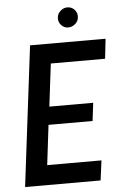

<svg xmlns="http://www.w3.org/2000/svg" viewBox="-59 -913 607 955"><g transform="rotate(-5 245.0 -436.0)"><path d="M404 0H27L113 -700H490L479 -601H208L182 -388H401L390 -298H170L146 -99H417ZM310 -772Q289 -772 274.5 -788.5Q260 -805 263 -828Q265 -845 280 -858.5Q295 -872 314 -872Q336 -872 350.5 -855.5Q365 -839 362 -817Q360 -798 344.5 -785Q329 -772 310 -772Z"/></g></svg>

Font: Kulim Park SemiBold
Style: Italic
Weight: 600
Italic angle: -8°
Designer: Noponies / Dale Sattler
Foundry: Noponies
Version: Version 1.000; ttfautohint (v1.8.3)